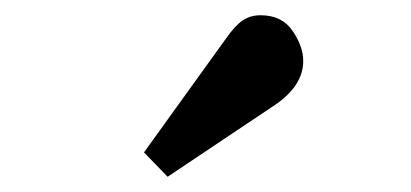

<svg xmlns="http://www.w3.org/2000/svg" viewBox="-20 -809 540 252"><path d="M200 -577 169 -609 277 -759Q289 -776 299 -782.5Q309 -789 322 -789Q350 -789 364 -768.5Q378 -748 378 -729Q378 -697 342 -672Z"/></svg>

Font: Literata SemiBold
Style: Regular
Weight: 600
Designer: Latin by Veronika Burian and Jose Scaglione. Greek by Irene Vlachou. Cyrillic by Vera Evstafieva.
Foundry: TypeTogether
Version: Version 3.103; ttfautohint (v1.8.4.7-5d5b);gftools[0.9.29]